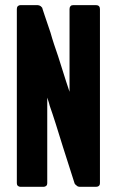

<svg xmlns="http://www.w3.org/2000/svg" viewBox="-20 -720 450 740"><path d="M350.6 -700.2Q350.6 -700.2 306.6 -700.2Q261.7 -700.2 261.7 -700.2Q261.7 -700.2 261.7 -700.2Q261.7 -700.2 261.7 -700.2Q254.9 -700.2 252 -696.3Q248 -692.4 248 -685.5Q248 -685.5 248 -627Q248 -567.4 248 -502Q248 -449.2 248 -407.2Q248 -366.2 248 -366.2Q248 -366.2 234.4 -407.2Q220.7 -449.2 204.1 -502.9Q196.3 -525.4 188.5 -548.8Q180.7 -572.3 174.8 -593.8Q161.1 -632.8 152.3 -660.2Q143.6 -686.5 143.6 -686.5Q143.6 -686.5 143.6 -686.5Q143.6 -686.5 143.6 -686.5Q143.6 -689.5 141.6 -691.4Q139.6 -693.4 136.7 -696.3Q133.8 -698.2 130.9 -699.2Q127.9 -700.2 125 -700.2Q125 -700.2 91.8 -700.2Q58.6 -700.2 58.6 -700.2Q58.6 -700.2 58.6 -700.2Q58.6 -700.2 58.6 -700.2Q52.7 -700.2 48.8 -696.3Q44.9 -692.4 44.9 -685.5Q44.9 -685.5 44.9 -647.5Q44.9 -608.4 44.9 -546.9Q44.9 -514.6 44.9 -476.6Q44.9 -439.5 44.9 -400.4Q44.9 -352.5 44.9 -303.7Q44.9 -254.9 44.9 -210Q44.9 -127.9 44.9 -70.3Q44.9 -13.7 44.9 -13.7Q44.9 -13.7 44.9 -13.7Q44.9 -13.7 44.9 -13.7Q44.9 -6.8 48.8 -3.9Q52.7 0 58.6 0Q58.6 0 103.5 0Q148.4 0 148.4 0Q148.4 0 148.4 0Q148.4 0 148.4 0Q154.3 0 158.2 -3.9Q162.1 -6.8 162.1 -13.7Q162.1 -13.7 162.1 -56.6Q162.1 -98.6 162.1 -154.3Q162.1 -198.2 162.1 -241.2Q162.1 -284.2 162.1 -311.5Q162.1 -327.1 162.1 -335Q162.1 -343.8 162.1 -343.8Q162.1 -343.8 165 -335Q168 -327.1 171.9 -311.5Q181.6 -284.2 195.3 -241.2Q209 -197.3 222.7 -153.3Q240.2 -98.6 253.9 -55.7Q267.6 -12.7 267.6 -12.7Q267.6 -12.7 267.6 -12.7Q267.6 -12.7 267.6 -12.7Q268.6 -10.7 270.5 -8.8Q273.4 -5.9 276.4 -3.9Q278.3 -2 281.2 -1Q284.2 0 287.1 0Q287.1 0 319.3 0Q350.6 0 350.6 0Q350.6 0 350.6 0Q350.6 0 350.6 0Q357.4 0 361.3 -3.9Q365.2 -6.8 365.2 -13.7Q365.2 -13.7 365.2 -52.7Q365.2 -91.8 365.2 -153.3Q365.2 -185.5 365.2 -222.7Q365.2 -260.7 365.2 -299.8Q365.2 -347.7 365.2 -396.5Q365.2 -445.3 365.2 -490.2Q365.2 -572.3 365.2 -628.9Q365.2 -685.5 365.2 -685.5Q365.2 -685.5 365.2 -685.5Q365.2 -685.5 365.2 -685.5Q365.2 -692.4 361.3 -696.3Q357.4 -700.2 350.6 -700.2Q350.6 -700.2 350.6 -700.2Q350.6 -700.2 350.6 -700.2Z"/></svg>

Font: Franchise Goodkids
Style: Regular
Weight: 500
Designer: ""
Version: ""